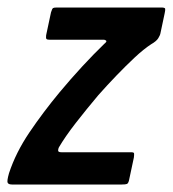

<svg xmlns="http://www.w3.org/2000/svg" viewBox="-42 -492 461 512"><path d="M-18 -30Q0 -85 36.5 -139Q73 -193 117 -246Q147 -282 177.5 -315Q208 -348 236 -375Q240 -378 241.5 -381Q243 -384 236 -386H91Q84 -386 82 -388Q80 -390 81 -398L94 -459Q97 -469 99.5 -470.5Q102 -472 110 -472H388Q398 -472 398.5 -468.5Q399 -465 397 -456L386 -404Q385 -398 380 -390Q375 -382 361 -374Q341 -361 317 -338.5Q293 -316 268 -290Q243 -264 220 -238Q188 -200 160 -164Q132 -128 115 -99Q113 -95 113 -90.5Q113 -86 122 -86H308Q315 -86 315.5 -83Q316 -80 315 -72L302 -11Q300 -3 296.5 -1.5Q293 0 283 0H-10Q-19 0 -21.5 -4.5Q-24 -9 -18 -30Z"/></svg>

Font: Glory Thin SemiBold
Style: Italic
Weight: 600
Italic angle: -12°
Version: Version 1.011